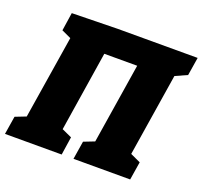

<svg xmlns="http://www.w3.org/2000/svg" viewBox="-137 -851 1048 993"><g transform="rotate(20 387.0 -355.0)"><path d="M788 -710 772 -610 707 -581 635 -126 691 -100 675 0H363L379 -100L438 -123L508 -565H327L258 -125L313 -100L298 0H-14L2 -100L61 -123L134 -581L82 -605L97 -705L349 -710Z"/></g></svg>

Font: Bitter Pro Black
Style: Italic
Weight: 900
Italic angle: -9°
Designer: Sol Matas, and Bitter project Authors
Foundry: Sol Matas
Version: Version 1.010